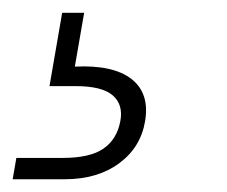

<svg xmlns="http://www.w3.org/2000/svg" viewBox="-82 -27 359 303"><path d="M50.8 -6.8 36.1 78.1Q96.7 75.2 125.5 97.7Q154.3 120.1 147 164.1Q140.1 205.6 106 230.7Q71.8 255.9 20 255.9H-62L-56.2 222.2H17.1Q60.1 222.2 81.3 207.5Q102.5 192.9 107.9 164.1Q112.8 138.2 95.9 123.5Q79.1 108.9 37.1 108.9H-3.9L16.1 -6.8Z"/></svg>

Font: SVN-Poppins ExtraLight
Style: Italic
Weight: 200
Italic angle: -10°
Designer: Ninad Kale (Devanagari), Jonny Pinhorn (Latin)
Foundry: Indian Type Foundry
Version: Version 3.002 2017